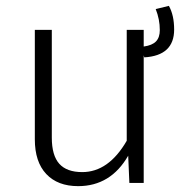

<svg xmlns="http://www.w3.org/2000/svg" viewBox="-20 -625 636 656"><path d="M575 -524Q575 -435 473 -429L471 -436V0H422L418 -93Q358 11 247 11Q177 11 138 -30.5Q99 -72 99 -149V-523H157V-155Q157 -94 182.5 -65.5Q208 -37 261 -37Q351 -37 413 -144V-523H471V-466Q500 -470 513 -483.5Q526 -497 526 -522Q526 -559 512 -594L557 -605Q575 -573 575 -524Z"/></svg>

Font: Fira Sans Light
Style: Regular
Weight: 300
Designer: bBox Type GmbH & Carrois Corporate GbR & Edenspiekermann AG
Foundry: bBox Type GmbH & Carrois Corporate GbR & Edenspiekermann AG
Version: Version 4.301